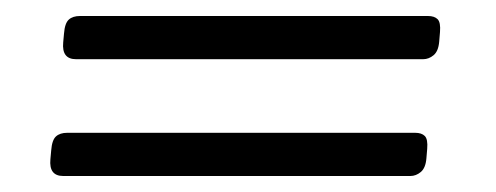

<svg xmlns="http://www.w3.org/2000/svg" viewBox="-20 -351 620 240"><path d="M59 -131Q41 -131 43 -152L44 -163Q45 -176 50 -180.5Q55 -185 64 -185H499Q507 -185 511 -181Q515 -177 514 -165L513 -153Q512 -141 506 -136Q500 -131 493 -131ZM75 -277Q57 -277 59 -298L60 -309Q61 -322 66 -326.5Q71 -331 80 -331H515Q523 -331 527 -327Q531 -323 530 -311L529 -299Q528 -287 522 -282Q516 -277 509 -277Z"/></svg>

Font: Asap Semi Expanded Semi Expanded Light
Style: Italic
Weight: 300
Width: 6
Italic angle: -6°
Designer: Pablo Cosgaya
Foundry: Omnibus-Type
Version: Version 3.001; ttfautohint (v1.8.4.7-5d5b)